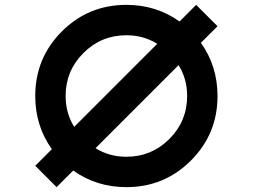

<svg xmlns="http://www.w3.org/2000/svg" viewBox="-20 -770 1040 790"><path d="M373 -160.2Q429.7 -125 500 -125Q603.5 -125 676.8 -198.2Q750 -271.5 750 -375Q750 -445.3 714.8 -502ZM285.2 -248 627 -589.8Q570.3 -625 500 -625Q396.5 -625 323.2 -551.8Q250 -478.5 250 -375Q250 -304.7 285.2 -248ZM281.2 -68.4 212.9 0 125 -87.9 193.4 -156.2Q125 -252 125 -375Q125 -531.2 234.4 -640.6Q343.8 -750 500 -750Q623 -750 718.8 -681.6L787.1 -750L875 -662.1L806.6 -593.8Q875 -498 875 -375Q875 -218.8 765.6 -109.4Q656.2 0 500 0Q377 0 281.2 -68.4Z"/></svg>

Font: Xanmono
Style: Regular
Weight: 400
Designer: GGBotNet
Foundry: GGBotNet
Version: 1.00